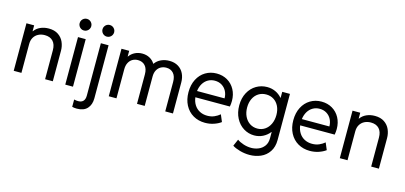

<svg xmlns="http://www.w3.org/2000/svg" viewBox="-76 -1268 4261 2020"><g transform="rotate(15 2054.5 -258.0)"><path d="M67.4 -517.6H151.4V-454.1H153.8Q178.7 -488.8 219.5 -507.1Q260.3 -525.4 310.5 -525.4Q372.6 -525.4 413.6 -497.8Q454.6 -470.2 473.9 -426Q493.2 -381.8 493.2 -332V0H409.2V-314.5Q409.2 -379.4 377.2 -413.3Q345.2 -447.3 287.1 -447.3Q248.5 -447.3 217.8 -431.6Q187 -416 169.2 -386.2Q151.4 -356.4 151.4 -314.5V0H67.4Z M628.9 -517.6H712.9V0H628.9ZM607.4 -664.1Q607.4 -681.6 616 -696Q624.5 -710.4 638.9 -719Q653.3 -727.5 670.9 -727.5Q688 -727.5 702.6 -719Q717.3 -710.4 725.8 -695.8Q734.4 -681.2 734.4 -664.1Q734.4 -647 725.8 -632.3Q717.3 -617.7 702.6 -609.1Q688 -600.6 670.9 -600.6Q653.3 -600.6 638.9 -609.1Q624.5 -617.7 616 -632.1Q607.4 -646.5 607.4 -664.1Z M759.8 207V127Q781.7 132.8 804.7 132.8Q840.8 132.8 859.4 112.5Q877.9 92.3 877.9 52.7V-517.6H961.9V60.5Q961.9 129.4 924.1 171.1Q886.2 212.9 810.5 212.9Q784.7 212.9 759.8 207ZM856.4 -664.1Q856.4 -681.6 865 -696Q873.5 -710.4 887.9 -719Q902.3 -727.5 919.9 -727.5Q937 -727.5 951.7 -719Q966.3 -710.4 974.9 -695.8Q983.4 -681.2 983.4 -664.1Q983.4 -647 974.9 -632.3Q966.3 -617.7 951.7 -609.1Q937 -600.6 919.9 -600.6Q902.3 -600.6 887.9 -609.1Q873.5 -617.7 865 -632.1Q856.4 -646.5 856.4 -664.1Z M1102.5 -517.6H1186.5V-456.1H1189Q1212.4 -489.3 1248.5 -507.3Q1284.7 -525.4 1328.1 -525.4Q1374 -525.4 1409.9 -505.6Q1445.8 -485.8 1465.8 -452.1H1468.3Q1493.7 -488.3 1534.9 -506.8Q1576.2 -525.4 1624 -525.4Q1680.2 -525.4 1720.5 -500.7Q1760.7 -476.1 1781.2 -433.6Q1801.8 -391.1 1801.8 -337.9V0H1717.8V-320.3Q1717.8 -381.8 1689 -414.6Q1660.2 -447.3 1610.4 -447.3Q1578.6 -447.3 1552.2 -433.1Q1525.9 -418.9 1510 -390.4Q1494.1 -361.8 1494.1 -320.3V0H1410.2V-320.3Q1410.2 -381.8 1380.9 -414.6Q1351.6 -447.3 1301.8 -447.3Q1270 -447.3 1243.9 -432.6Q1217.8 -418 1202.1 -388.4Q1186.5 -358.9 1186.5 -316.4V0H1102.5Z M1901.4 -259.8Q1901.4 -339.4 1932.4 -399.7Q1963.4 -460 2017.6 -492.7Q2071.8 -525.4 2139.6 -525.4Q2205.6 -525.4 2257.3 -494.9Q2309.1 -464.4 2338.1 -410.4Q2367.2 -356.4 2367.2 -288.1Q2367.2 -257.8 2361.3 -225.6H1985.4Q1991.2 -178.7 2013.7 -143.6Q2036.1 -108.4 2072.5 -89.4Q2108.9 -70.3 2155.3 -70.3Q2197.8 -70.3 2231.7 -85.2Q2265.6 -100.1 2291 -122.1L2323.2 -45.9Q2291 -22 2246.1 -7.1Q2201.2 7.8 2151.4 7.8Q2079.1 7.8 2022.2 -25.1Q1965.3 -58.1 1933.3 -118.9Q1901.4 -179.7 1901.4 -259.8ZM2285.2 -293.9Q2285.2 -335.9 2267.3 -371.1Q2249.5 -406.2 2216.3 -426.8Q2183.1 -447.3 2139.6 -447.3Q2099.1 -447.3 2066.2 -428.5Q2033.2 -409.7 2012.2 -375Q1991.2 -340.3 1985.4 -293.9Z M2502.9 163.1 2535.2 88.9Q2561 108.4 2603.8 122.6Q2646.5 136.7 2689.5 136.7Q2730.5 136.7 2768.6 121.1Q2806.6 105.5 2831.1 72.3Q2855.5 39.1 2855.5 -11.7V-80.1H2853.5Q2822.3 -41 2779.1 -19.5Q2735.8 2 2685.5 2Q2623 2 2569.8 -30.8Q2516.6 -63.5 2484.9 -124Q2453.1 -184.6 2453.1 -263.7Q2453.1 -343.3 2485.4 -402.8Q2517.6 -462.4 2571.5 -493.9Q2625.5 -525.4 2689.5 -525.4Q2738.3 -525.4 2779.8 -506.3Q2821.3 -487.3 2851.1 -452.1H2853.5V-517.6H2937.5V-15.6Q2937.5 61 2902.8 112.5Q2868.2 164.1 2812 188.5Q2755.9 212.9 2691.4 212.9Q2638.2 212.9 2586.4 198.5Q2534.7 184.1 2502.9 163.1ZM2857.4 -265.6Q2857.4 -319.8 2837.2 -361.1Q2816.9 -402.3 2781 -424.8Q2745.1 -447.3 2699.2 -447.3Q2651.9 -447.3 2615.5 -424.1Q2579.1 -400.9 2559.1 -359.1Q2539.1 -317.4 2539.1 -263.7Q2539.1 -209.5 2559.6 -166.7Q2580.1 -124 2616.5 -100.1Q2652.8 -76.2 2699.2 -76.2Q2744.6 -76.2 2780.8 -100.3Q2816.9 -124.5 2837.2 -167.7Q2857.4 -210.9 2857.4 -265.6Z M3043 -259.8Q3043 -339.4 3074 -399.7Q3105 -460 3159.2 -492.7Q3213.4 -525.4 3281.2 -525.4Q3347.2 -525.4 3398.9 -494.9Q3450.7 -464.4 3479.7 -410.4Q3508.8 -356.4 3508.8 -288.1Q3508.8 -257.8 3502.9 -225.6H3127Q3132.8 -178.7 3155.3 -143.6Q3177.7 -108.4 3214.1 -89.4Q3250.5 -70.3 3296.9 -70.3Q3339.4 -70.3 3373.3 -85.2Q3407.2 -100.1 3432.6 -122.1L3464.8 -45.9Q3432.6 -22 3387.7 -7.1Q3342.8 7.8 3293 7.8Q3220.7 7.8 3163.8 -25.1Q3106.9 -58.1 3075 -118.9Q3043 -179.7 3043 -259.8ZM3426.8 -293.9Q3426.8 -335.9 3408.9 -371.1Q3391.1 -406.2 3357.9 -426.8Q3324.7 -447.3 3281.2 -447.3Q3240.7 -447.3 3207.8 -428.5Q3174.8 -409.7 3153.8 -375Q3132.8 -340.3 3127 -293.9Z M3619.1 -517.6H3703.1V-454.1H3705.6Q3730.5 -488.8 3771.2 -507.1Q3812 -525.4 3862.3 -525.4Q3924.3 -525.4 3965.3 -497.8Q4006.3 -470.2 4025.6 -426Q4044.9 -381.8 4044.9 -332V0H3960.9V-314.5Q3960.9 -379.4 3929 -413.3Q3897 -447.3 3838.9 -447.3Q3800.3 -447.3 3769.5 -431.6Q3738.8 -416 3720.9 -386.2Q3703.1 -356.4 3703.1 -314.5V0H3619.1Z"/></g></svg>

Font: Reddit Sans Vanilla
Style: Regular
Weight: 400
Designer: Stephen Hutchings
Foundry: Reddit
Version: Version 1.013